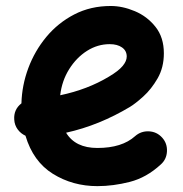

<svg xmlns="http://www.w3.org/2000/svg" viewBox="-20 -574 622 651"><path d="M524.9 -16.1Q476.6 28.3 420.2 42.7Q363.8 57.1 310.1 57.1Q226.6 57.1 159.4 15.4Q92.3 -26.4 66.4 -113.8Q50.3 -121.1 39.8 -135.5Q29.3 -149.9 28.3 -168.5Q25.9 -202.6 52.7 -223.6Q54.2 -284.2 75.9 -342.8Q97.7 -401.4 137.2 -449Q176.8 -496.6 231.9 -525.1Q287.1 -553.7 355.5 -553.7Q395.5 -553.7 437.3 -536.1Q479 -518.6 507.3 -482.9Q535.6 -447.3 535.6 -393.1Q535.6 -345.2 514.4 -308.3Q493.2 -271.5 465.8 -246.8Q438.5 -222.2 420.4 -211.4Q369.1 -180.7 315.2 -158.7Q261.2 -136.7 204.1 -124Q235.4 -72.3 310.1 -72.3Q393.6 -72.3 438 -112.3Q458 -129.9 484.9 -128.7Q511.7 -127.4 529.8 -107.4Q547.4 -87.9 546.1 -60.8Q544.9 -33.7 524.9 -16.1ZM352.1 -424.3Q311 -424.3 275.1 -401.6Q239.3 -378.9 214.6 -339.6Q189.9 -300.3 184.1 -251Q276.9 -270.5 349.1 -314Q381.3 -333 395.5 -349.9Q409.7 -366.7 409.7 -382.3Q409.7 -401.9 393.8 -413.1Q377.9 -424.3 352.1 -424.3Z"/></svg>

Font: Mikhak Bold
Style: Regular
Weight: 700
Designer: Amin Abedi
Version: Version 3.3